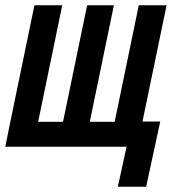

<svg xmlns="http://www.w3.org/2000/svg" viewBox="-58 -554 678 725"><path d="M-38 0 -19 -94 72 -534H177L86 -94H180L271 -534H372L281 -94H342H375L466 -534H571L480 -95H547L494 151H387L420 0Z"/></svg>

Font: Geist Mono SemiBold
Style: Italic
Weight: 600
Italic angle: -12°
Monospace: yes
Designer: Basement.studio, Andrés Briganti, Mateo Zaragoza
Foundry: Basement.studio, Vercel, Andrés Briganti, Guido Ferreyra, Mateo Zaragoza
Version: Version 1.500; ttfautohint (v1.8.4.7-5d5b)